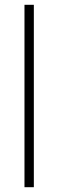

<svg xmlns="http://www.w3.org/2000/svg" viewBox="-20 -780 242 800"><path d="M121 0H82V-760H121Z"/></svg>

Font: Noto Sans Lao Looped SemiCondensed ExtraLight
Style: Regular
Weight: 200
Width: 4
Designer: Mark Frömberg, Ben Mitchell
Foundry: The Fontpad Ltd
Version: Version 1.002; ttfautohint (v1.8.4.7-5d5b)